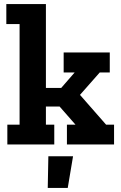

<svg xmlns="http://www.w3.org/2000/svg" viewBox="-20 -708 593 941"><path d="M539 0H308V-97H350L272 -186H205V-97H246V0H16V-97H76V-590H11V-688H205V-277H280L346 -353H292V-451H518V-353H469L372 -243L500 -97H539ZM338 58 312 213H214L217 58Z"/></svg>

Font: Zilla Slab Bold
Style: Bold
Weight: 700
Designer: Typotheque.com
Foundry: Typotheque type foundry
Version: Version 1.1; 2017; ttfautohint (v1.6)